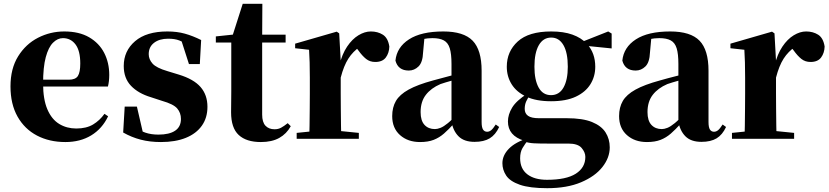

<svg xmlns="http://www.w3.org/2000/svg" viewBox="-20 -728 4347 1007"><path d="M323 17Q239 17 174 -17Q109 -51 72 -116.5Q35 -182 35 -275Q35 -368 75 -432.5Q115 -497 179.5 -530Q244 -563 317 -563Q395 -563 447.5 -532.5Q500 -502 526.5 -450.5Q553 -399 553 -335Q553 -301 546 -274H104V-310H341Q376 -310 388.5 -329.5Q401 -349 401 -395Q401 -462 376 -495Q351 -528 310 -528Q282 -528 258 -504Q234 -480 220 -428Q206 -376 206 -290Q206 -207 228.5 -154.5Q251 -102 290.5 -78Q330 -54 380 -54Q433 -54 468 -75Q503 -96 528 -131L547 -118Q516 -53 458.5 -18Q401 17 323 17Z M824 17Q766 17 718 4.5Q670 -8 626 -33L634 -169H698L732 -22L678 -29V-65Q712 -43 742 -32.5Q772 -22 811 -22Q868 -22 898.5 -42.5Q929 -63 929 -104Q929 -136 909.5 -159Q890 -182 830 -199L772 -218Q705 -238 667 -278Q629 -318 629 -382Q629 -461 688.5 -512Q748 -563 858 -563Q908 -563 949.5 -551.5Q991 -540 1035 -518L1028 -392H971L925 -535L973 -517V-487Q943 -507 920 -516Q897 -525 862 -525Q816 -525 788 -503.5Q760 -482 760 -444Q760 -417 780 -394.5Q800 -372 858 -355L917 -337Q996 -313 1032 -271.5Q1068 -230 1068 -168Q1068 -110 1038.5 -68.5Q1009 -27 954.5 -5Q900 17 824 17Z M1275 -505V-546H1478V-505ZM1348 17Q1272 17 1232 -20Q1192 -57 1192 -139Q1192 -169 1192.5 -193.5Q1193 -218 1193 -249V-505H1112V-537L1216 -548L1198 -536L1253 -708H1356L1355 -529V-519V-127Q1355 -87 1372.5 -68.5Q1390 -50 1420 -50Q1439 -50 1454 -58Q1469 -66 1489 -82L1505 -66Q1483 -26 1444.5 -4.5Q1406 17 1348 17Z M1536 0V-31L1643 -42H1753L1862 -31V0ZM1601 0Q1603 -26 1603.5 -68.5Q1604 -111 1604.5 -157Q1605 -203 1605 -238V-321Q1605 -371 1604 -401Q1603 -431 1601 -467L1528 -475V-499L1746 -562L1759 -553L1767 -409V-408V-238Q1767 -203 1767.5 -157Q1768 -111 1768.5 -68.5Q1769 -26 1770 0ZM1767 -321 1728 -386H1760Q1774 -444 1800.5 -483.5Q1827 -523 1860 -543Q1893 -563 1925 -563Q1961 -563 1988 -546Q2015 -529 2022 -484Q2021 -450 2003.5 -426.5Q1986 -403 1948 -403Q1920 -403 1900 -419Q1880 -435 1860 -463L1837 -492L1869 -484Q1831 -458 1807 -420.5Q1783 -383 1767 -321Z M2183 17Q2119 17 2078 -19.5Q2037 -56 2037 -119Q2037 -165 2056.5 -198.5Q2076 -232 2123 -258Q2170 -284 2251 -306Q2289 -317 2340.5 -330Q2392 -343 2432 -353V-327Q2392 -317 2352.5 -306Q2313 -295 2290 -287Q2241 -266 2213.5 -230.5Q2186 -195 2186 -140Q2186 -95 2206.5 -73Q2227 -51 2261 -51Q2274 -51 2290.5 -57.5Q2307 -64 2329.5 -82.5Q2352 -101 2383 -136L2402 -80H2361Q2333 -49 2308.5 -27.5Q2284 -6 2254.5 5.5Q2225 17 2183 17ZM2469 16Q2414 16 2385 -13Q2356 -42 2348 -91V-93V-393Q2348 -445 2339 -474.5Q2330 -504 2308 -516Q2286 -528 2248 -528Q2224 -528 2198 -523Q2172 -518 2134 -505L2206 -529L2199 -453Q2197 -401 2175 -379.5Q2153 -358 2124 -358Q2068 -358 2054 -410Q2061 -480 2125 -521.5Q2189 -563 2305 -563Q2412 -563 2459 -514.5Q2506 -466 2506 -357V-88Q2506 -60 2513.5 -48.5Q2521 -37 2535 -37Q2546 -37 2556 -45Q2566 -53 2580 -75L2598 -62Q2579 -21 2548.5 -2.5Q2518 16 2469 16Z M2850 259Q2758 259 2706.5 241Q2655 223 2635 193Q2615 163 2615 128Q2615 87 2649 52Q2683 17 2753 -5L2755 0Q2733 27 2720.5 48.5Q2708 70 2708 102Q2708 157 2745.5 186Q2783 215 2849 215Q2950 215 3000 183Q3050 151 3050 95Q3050 71 3030.5 48Q3011 25 2961 25H2850Q2804 25 2778.5 23.5Q2753 22 2729 14V10Q2644 -16 2644 -91Q2644 -127 2666 -163.5Q2688 -200 2746 -237V-246L2764 -237Q2748 -214 2740 -196.5Q2732 -179 2732 -157Q2732 -133 2749.5 -120.5Q2767 -108 2807 -108H2953Q3036 -108 3085 -88Q3134 -68 3156 -33.5Q3178 1 3178 45Q3178 99 3139.5 148Q3101 197 3027.5 228Q2954 259 2850 259ZM2870 -197Q2792 -197 2740.5 -221Q2689 -245 2663.5 -286Q2638 -327 2638 -378Q2638 -458 2695.5 -510.5Q2753 -563 2871 -563Q2936 -563 2982 -546.5Q3028 -530 3055 -501L3060 -496Q3102 -449 3102 -378Q3102 -327 3076.5 -286Q3051 -245 3000 -221Q2949 -197 2870 -197ZM2870 -229Q2913 -229 2935.5 -269Q2958 -309 2958 -378Q2958 -452 2935 -491.5Q2912 -531 2871 -531Q2829 -531 2806 -491Q2783 -451 2783 -378Q2783 -309 2805 -269Q2827 -229 2870 -229ZM3020 -491V-506H3026L3170 -563L3188 -552V-474Z M3373 17Q3309 17 3268 -19.5Q3227 -56 3227 -119Q3227 -165 3246.5 -198.5Q3266 -232 3313 -258Q3360 -284 3441 -306Q3479 -317 3530.5 -330Q3582 -343 3622 -353V-327Q3582 -317 3542.5 -306Q3503 -295 3480 -287Q3431 -266 3403.5 -230.5Q3376 -195 3376 -140Q3376 -95 3396.5 -73Q3417 -51 3451 -51Q3464 -51 3480.5 -57.5Q3497 -64 3519.5 -82.5Q3542 -101 3573 -136L3592 -80H3551Q3523 -49 3498.5 -27.5Q3474 -6 3444.5 5.5Q3415 17 3373 17ZM3659 16Q3604 16 3575 -13Q3546 -42 3538 -91V-93V-393Q3538 -445 3529 -474.5Q3520 -504 3498 -516Q3476 -528 3438 -528Q3414 -528 3388 -523Q3362 -518 3324 -505L3396 -529L3389 -453Q3387 -401 3365 -379.5Q3343 -358 3314 -358Q3258 -358 3244 -410Q3251 -480 3315 -521.5Q3379 -563 3495 -563Q3602 -563 3649 -514.5Q3696 -466 3696 -357V-88Q3696 -60 3703.5 -48.5Q3711 -37 3725 -37Q3736 -37 3746 -45Q3756 -53 3770 -75L3788 -62Q3769 -21 3738.5 -2.5Q3708 16 3659 16Z M3819 0V-31L3926 -42H4036L4145 -31V0ZM3884 0Q3886 -26 3886.5 -68.5Q3887 -111 3887.5 -157Q3888 -203 3888 -238V-321Q3888 -371 3887 -401Q3886 -431 3884 -467L3811 -475V-499L4029 -562L4042 -553L4050 -409V-408V-238Q4050 -203 4050.5 -157Q4051 -111 4051.5 -68.5Q4052 -26 4053 0ZM4050 -321 4011 -386H4043Q4057 -444 4083.5 -483.5Q4110 -523 4143 -543Q4176 -563 4208 -563Q4244 -563 4271 -546Q4298 -529 4305 -484Q4304 -450 4286.5 -426.5Q4269 -403 4231 -403Q4203 -403 4183 -419Q4163 -435 4143 -463L4120 -492L4152 -484Q4114 -458 4090 -420.5Q4066 -383 4050 -321Z"/></svg>

Font: Noto Serif KR ExtraLight Black
Style: Regular
Weight: 900
Version: Version 2.003-H1;hotconv 1.1.1;makeotfexe 2.6.0